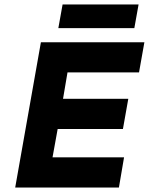

<svg xmlns="http://www.w3.org/2000/svg" viewBox="-20 -839 666 859"><path d="M260 -819H600L581 -713H241ZM626 -650 602 -515H282L262 -397H554L530 -262H238L215 -135H535L512 0H48L163 -650Z"/></svg>

Font: Overused Grotesk
Style: Bold Italic
Weight: 700
Italic angle: -10°
Version: Version 0.003